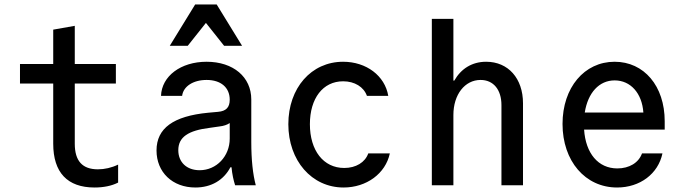

<svg xmlns="http://www.w3.org/2000/svg" viewBox="-20 -825 3040 855"><path d="M313 -185V-453H496V-540H313V-710L217 -693V-540H69V-453H217V-185C217 -57 280 10 401 10C440 10 477 3 506 -12V-92C477 -78 446 -71 416 -71C347 -71 313 -108 313 -185Z M1003 -381C1003 -347 987 -330 951 -327L907 -323C752 -308 677 -254 677 -155C677 -58 748 10 850 10C921 10 976 -23 1006 -80H1011C1014 -48 1020 -22 1027 0H1119C1106 -49 1099 -113 1099 -193V-382C1099 -482 1019 -550 900 -550C785 -550 700 -486 697 -398H791C796 -440 840 -469 900 -469C964 -469 1003 -435 1003 -381ZM1003 -277V-208C1003 -129 944 -67 869 -67C811 -67 774 -103 774 -156C774 -214 817 -244 916 -256L958 -262C976 -264 991 -269 1003 -277ZM736 -621H816L897 -723L978 -621H1058L945 -805H849Z M1620 -142C1606 -102 1565 -77 1513 -77C1420 -77 1360 -155 1360 -272C1360 -387 1418 -463 1508 -463C1559 -463 1600 -438 1614 -398H1709C1694 -488 1611 -550 1508 -550C1366 -550 1264 -433 1264 -272C1264 -110 1368 10 1510 10C1612 10 1697 -52 1716 -142Z M1903 0H1999V-313C1999 -404 2050 -469 2120 -469C2177 -469 2213 -426 2213 -357V0H2309V-365C2309 -476 2243 -550 2145 -550C2082 -550 2033 -519 2003 -466H1999V-741H1903Z M2581 -248H2940V-285C2940 -442 2848 -550 2717 -550C2582 -550 2485 -435 2485 -273C2485 -108 2586 10 2728 10C2830 10 2911 -51 2930 -142H2839C2824 -100 2782 -75 2729 -75C2644 -75 2588 -142 2581 -248ZM2717 -467C2788 -467 2839 -410 2845 -324H2584C2598 -412 2648 -467 2717 -467Z"/></svg>

Font: CommitMono
Style: 500Regular
Weight: 500
Monospace: yes
Designer: Eigil Nikolajsen
Foundry: Eigil Nikolajsen
Version: Version 1.143